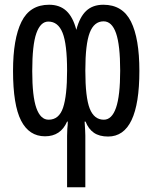

<svg xmlns="http://www.w3.org/2000/svg" viewBox="-20 -566 640 810"><path d="M568 -267Q568 10 436 10Q399 10 376 -6Q353 -22 341 -53H337Q340 -8 340 6V224H263V7L264 -23Q266 -39 266 -53H263Q236 9 170 9Q103 9 69 -57Q35 -123 35 -267Q35 -402 70.5 -474Q106 -546 187 -546Q232 -546 260 -520Q288 -494 302 -440Q316 -494 343.5 -520Q371 -546 416 -546Q497 -546 532.5 -475Q568 -404 568 -267ZM340 -268Q340 -155 358.5 -108Q377 -61 418 -61Q452 -61 469.5 -111.5Q487 -162 487 -268Q487 -376 469.5 -426Q452 -476 417 -476Q377 -476 358.5 -428Q340 -380 340 -268ZM116 -266Q116 -159 133.5 -110Q151 -61 185 -61Q229 -61 246 -111.5Q263 -162 263 -268Q263 -380 244 -427.5Q225 -475 184 -475Q151 -475 133.5 -426Q116 -377 116 -266Z"/></svg>

Font: Noto Sans Mono UI
Style: Regular
Weight: 400
Monospace: yes
Designer: Monotype Design team
Foundry: Monotype Imaging Inc.
Version: Version 1.000